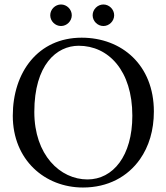

<svg xmlns="http://www.w3.org/2000/svg" viewBox="-20 -826 742 856"><path d="M666 -329C666 -536 523 -658 344 -658C150 -658 37 -504 37 -310C37 -113 180 10 350 10C461 10 549 -38 604 -116C644 -173 666 -245 666 -329ZM331 -622C463 -622 570 -512 570 -310C570 -131 484 -26 370 -26C248 -26 133 -135 133 -327C133 -537 232 -622 331 -622ZM204 -758C204 -732 226 -710 252 -710C278 -710 300 -732 300 -758C300 -784 278 -806 252 -806C226 -806 204 -784 204 -758ZM393 -758C393 -732 415 -710 441 -710C467 -710 489 -732 489 -758C489 -784 467 -806 441 -806C415 -806 393 -784 393 -758Z"/></svg>

Font: Libertinus Serif
Style: Regular
Weight: 400
Designer: Philipp H. Poll, Khaled Hosny
Foundry: Caleb Maclennan
Version: Version 7.050;RELEASE